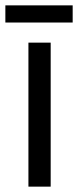

<svg xmlns="http://www.w3.org/2000/svg" viewBox="-38 -696 291 716"><path d="M151 0H68V-537H151ZM233 -676V-612H-18V-676Z"/></svg>

Font: Noto Sans Display Condensed
Style: Regular
Weight: 400
Width: 3
Designer: Monotype Design Team
Foundry: Monotype Imaging Inc.
Version: Version 2.003